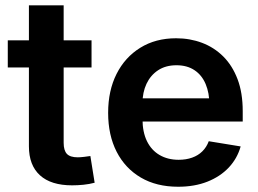

<svg xmlns="http://www.w3.org/2000/svg" viewBox="-20 -692 972 723"><path d="M324.7 -540V-438H9.3V-540ZM88.9 -671.9H219.7V-154.3Q219.7 -125.5 231.9 -112.5Q244.1 -99.6 272.9 -99.6Q281.7 -99.6 296.6 -101.3Q311.5 -103 320.3 -104.5L336.4 -3.9Q316.4 1.5 294.4 3.7Q272.5 5.9 251.5 5.9Q171.9 5.9 130.4 -32Q88.9 -69.8 88.9 -141.1Z M650.9 11.2Q569.3 11.2 510.3 -23.4Q451.2 -58.1 419.2 -120.6Q387.2 -183.1 387.2 -267.1Q387.2 -350.6 418.9 -413.6Q450.7 -476.6 508.3 -512.2Q565.9 -547.9 643.1 -547.9Q695.3 -547.9 740.7 -530.8Q786.1 -513.7 820.6 -479.5Q855 -445.3 874.5 -394Q894 -342.8 894 -273.4V-234.4H445.3V-321.8H829.1L768.6 -296.9Q768.6 -341.8 754.4 -375.5Q740.2 -409.2 712.4 -427.7Q684.6 -446.3 644.5 -446.3Q604 -446.3 575.4 -427.5Q546.9 -408.7 531.7 -376.5Q516.6 -344.2 516.6 -303.7V-244.1Q516.6 -194.8 533.4 -160.4Q550.3 -126 581.1 -108.2Q611.8 -90.3 652.8 -90.3Q680.7 -90.3 703.4 -98.4Q726.1 -106.4 741.9 -122.1Q757.8 -137.7 766.1 -160.2L886.2 -140.6Q873.5 -95.2 841.3 -61Q809.1 -26.9 760.7 -7.8Q712.4 11.2 650.9 11.2Z"/></svg>

Font: V-Inter
Style: SemiBold-600
Weight: 600
Designer: Rasmus Andersson
Foundry: rsms
Version: Version 4.000;git-4146feb